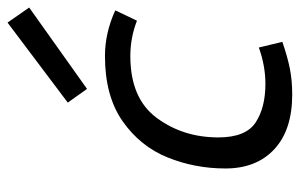

<svg xmlns="http://www.w3.org/2000/svg" viewBox="-163 -622 796 510"><g transform="rotate(-90 235.0 -367.0)"><path d="M42.5 0ZM42.5 -166.2Q42.5 -247.5 71.9 -320Q101.2 -392.5 168.1 -439.4Q235 -486.2 341.2 -486.2Q402.5 -486.2 462.5 -458.8L435 -401.2Q390 -418.8 341.2 -418.8Q228.8 -418.8 176.9 -348.8Q125 -278.8 125 -185Q125 -112.5 164.4 -86.2Q203.8 -60 267.5 -60Q315 -60 363.8 -77.5L378.8 -15Q338.8 -1.2 307.5 5Q276.2 11.2 238.8 11.2Q145 11.2 93.8 -36.2Q42.5 -83.8 42.5 -166.2ZM470 -687.5 253.8 -533.8 217.5 -585 430 -745Z"/></g></svg>

Font: Cambay
Style: Italic
Weight: 400
Italic angle: -11°
Designer: Pooja Saxena
Foundry: Pooja Saxena
Version: Version 1.019;PS 001.019;hotconv 1.0.70;makeotf.lib2.5.58329